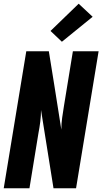

<svg xmlns="http://www.w3.org/2000/svg" viewBox="-20 -1010 549 1030"><path d="M0 0 121 -735H242L271 -555L309 -315Q309 -347 313.5 -378.5Q318 -410 323 -441L371 -735H509L388 0H267L200 -420Q200 -388 196 -356.5Q192 -325 186 -294L138 0ZM312 -786 251 -844 402 -990 477 -920Z"/></svg>

Font: Iosevka Heavy Oblique
Style: Regular
Weight: 900
Italic angle: -9°
Monospace: yes
Designer: Belleve Invis
Foundry: Belleve Invis
Version: Version 32.5.0; ttfautohint (v1.8.4)